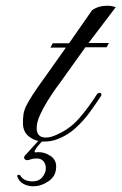

<svg xmlns="http://www.w3.org/2000/svg" viewBox="-20 -487 424 670"><path d="M134 7Q105 7 82.5 -9.5Q60 -26 60 -58Q60 -75 62 -88.5Q64 -102 71.5 -117.5Q79 -133 94.5 -157Q110 -181 137 -218L210 -321H156L164 -336H221L301 -451Q323 -467 354 -467Q369 -467 384 -462L289 -337H360L352 -322H278L195 -206Q189 -198 175 -178.5Q161 -159 145.5 -134Q130 -109 119 -84.5Q108 -60 108 -40Q108 -7 140 -7Q157 -7 178 -17Q224 -37 256.5 -74.5Q289 -112 319 -159Q322 -163 328 -163Q331 -163 333 -160Q335 -157 333 -153Q315 -125 293 -95Q271 -65 243.5 -40Q216 -15 182 -2Q160 7 134 7ZM96 163Q77 163 61.5 154.5Q46 146 40 128Q40 123 45 123Q51 123 53 129Q61 139 71.5 142.5Q82 146 92 146Q116 146 128 131Q140 116 140 100Q140 86 132 76Q124 66 108 66Q95 66 87.5 69Q80 72 75 72Q71 72 67.5 69.5Q64 67 64 63Q64 59 67 56Q69 54 77 45Q85 36 95 25Q105 14 112.5 6Q120 -2 121 -2Q123 -2 128.5 -1.5Q134 -1 133 0Q131 2 121.5 12Q112 22 105 32.5Q98 43 103 45Q107 44 116 44Q136 44 156 57Q176 70 176 94Q176 127 150 145Q124 163 96 163Z"/></svg>

Font: Fleur De Leah
Style: Regular
Weight: 400
Designer: Robert E. Leuschke
Foundry: Robert E. Leuschke
Version: Version 1.010; ttfautohint (v1.8.3)